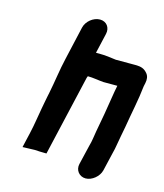

<svg xmlns="http://www.w3.org/2000/svg" viewBox="-116 -826 819 961"><g transform="rotate(15 293.0 -345.5)"><path d="M206 -677 167 -506C152 -443 145 -381 132 -318L128 -299C124 -276 119 -255 116 -236C107 -188 102 -147 91 -100L73 -22L135 -24C150 -23 173 -22 188 -22H197L293 -438C294 -441 295 -445 297 -449C324 -449 353 -443 380 -441H452C448 -420 444 -400 441 -379C432 -320 421 -256 409 -194C404 -167 402 -141 394 -115L370 -14C362 19 385 48 418 48C451 48 486 19 494 -14L517 -112C521 -125 523 -139 526 -155C532 -186 537 -220 544 -253C556 -327 573 -403 580 -472L584 -491C588 -510 586 -527 575 -540C559 -559 543 -565 512 -565H411C385 -569 352 -573 324 -573H306L330 -677C338 -711 317 -739 283 -739C249 -739 214 -711 206 -677Z"/></g></svg>

Font: Electronic
Style: ThkIt
Weight: 900
Version: Version 1.011